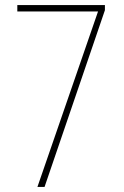

<svg xmlns="http://www.w3.org/2000/svg" viewBox="-20 -734 487 754"><path d="M127 0H155L392 -694V-714H48V-689H365Z"/></svg>

Font: Noto Sans Thai Looped Condensed Thin
Style: Regular
Weight: 100
Width: 3
Designer: Sasikarn Vongin, Ben Mitchell
Foundry: The Fontpad Ltd
Version: Version 1.001